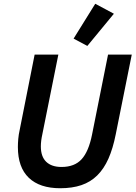

<svg xmlns="http://www.w3.org/2000/svg" viewBox="-20 -988 720 1020"><path d="M290 -698 205 -275Q201 -257 199 -241Q197 -225 197 -210Q197 -156 225.5 -128.5Q254 -101 307 -101Q376 -101 413.5 -142Q451 -183 469 -273L554 -698H680L595 -275Q580 -199 556 -145Q532 -91 496.5 -56Q461 -21 412.5 -4.5Q364 12 300 12Q191 12 133 -43.5Q75 -99 75 -207Q75 -227 77 -250Q79 -273 85 -300L164 -698ZM444 -744 371 -783 486 -968 585 -915Z"/></svg>

Font: IBM Plex Sans SmBld
Style: Italic
Weight: 600
Italic angle: -11°
Designer: Mike Abbink, Paul van der Laan, Pieter van Rosmalen
Foundry: Bold Monday
Version: Version 3.005